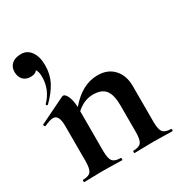

<svg xmlns="http://www.w3.org/2000/svg" viewBox="-157 -775 840 889"><g transform="rotate(-30 263.0 -330.0)"><path d="M71.8 -395Q70.8 -394 68.4 -394Q65.9 -394 64 -397Q62 -399.9 64 -401.9Q112.8 -451.7 112.8 -520Q112.8 -547.9 103 -561Q94.2 -545.9 68.1 -545.9Q42 -545.9 27.6 -561.5Q13.2 -577.1 13.2 -603Q13.2 -628.9 30.5 -644.5Q47.9 -660.2 80.3 -660.2Q112.8 -660.2 132.3 -633.1Q151.9 -606 151.9 -558.6Q151.9 -511.2 131.8 -472.7Q111.8 -434.1 71.8 -395ZM91.8 -269Q91.8 -329.1 61 -329.1Q43.9 -329.1 13.2 -314.9H11.2Q8.3 -314.9 6.6 -320.1Q4.9 -325.2 6.8 -326.2L146 -394Q151.9 -396 152.8 -396Q164.1 -396 174.1 -374.5Q184.1 -353 186 -315.9Q254.9 -397.9 337.9 -397.9Q392.1 -397.9 423.6 -363.5Q455.1 -329.1 455.1 -272.9V-81.1Q455.1 -41 466.6 -26.6Q478 -12.2 508.8 -12.2Q512.2 -12.2 512.2 -6.1Q512.2 0 508.8 0Q482.9 0 467.8 -1L408.2 -2L350.1 -1Q334 0 308.1 0Q305.2 0 305.2 -6.1Q305.2 -12.2 308.1 -12.2Q338.9 -12.2 349.9 -26.6Q360.8 -41 360.8 -81.1V-225.1Q360.8 -279.3 341.3 -305.2Q321.8 -331.1 274.7 -331.1Q227.5 -331.1 186 -293.9V-81.1Q186 -41 197.5 -26.6Q209 -12.2 240.2 -12.2Q243.2 -12.2 243.2 -6.1Q243.2 0 240.2 0Q214.4 0 199.2 -1L139.2 -2L80.1 -1Q64.9 0 39.1 0Q36.1 0 36.1 -6.1Q36.1 -12.2 39.1 -12.2Q69.8 -12.2 80.8 -26.6Q91.8 -41 91.8 -81.1Z"/></g></svg>

Font: Cormorant-Bold
Style: Bold
Weight: 700
Designer: Christian Thalmann (Catharsis Fonts)
Version: Version 3.000